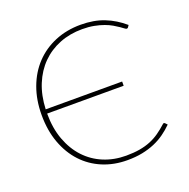

<svg xmlns="http://www.w3.org/2000/svg" viewBox="-128 -833 946 963"><g transform="rotate(-20 345.0 -351.5)"><path d="M626 -104.5Q628 -104.5 631.5 -102L642 -91Q620 -69 594.5 -50.8Q569 -32.5 538.5 -19.5Q508 -6.5 471.8 0.8Q435.5 8 392 8Q320.5 8 260.2 -17.2Q200 -42.5 156.5 -89.2Q113 -136 88.5 -202.5Q64 -269 64 -351.5Q64 -432 88.5 -498.2Q113 -564.5 157.8 -611.8Q202.5 -659 264.8 -685Q327 -711 402 -711Q472.5 -711 527 -689.5Q581.5 -668 628.5 -627.5L621 -616.5Q619 -613 613 -613Q610 -613 602.8 -618.5Q595.5 -624 583.8 -632.2Q572 -640.5 555.2 -650.2Q538.5 -660 516 -668.2Q493.5 -676.5 465 -682Q436.5 -687.5 402 -687.5Q336 -687.5 280.8 -665.5Q225.5 -643.5 184.8 -602.8Q144 -562 120 -503.5Q96 -445 93 -372H501V-349.5H92.5Q92.5 -271 115.5 -209Q138.5 -147 178.8 -104Q219 -61 274 -38.2Q329 -15.5 393.5 -15.5Q434 -15.5 466 -21Q498 -26.5 524.8 -37.5Q551.5 -48.5 574.2 -64.5Q597 -80.5 619.5 -101Q623 -104.5 626 -104.5Z"/></g></svg>

Font: Lato ExtraLight
Style: Regular
Weight: 275
Designer: Lukasz Dziedzic with Adam Twardoch and Botio Nikoltchev
Foundry: tyPoland Lukasz Dziedzic
Version: Version 2.015; 2015-08-06; http://www.latofonts.com/